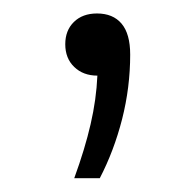

<svg xmlns="http://www.w3.org/2000/svg" viewBox="-20 -104 284 278"><path d="M168.5 -25Q168.5 22.5 156.8 68.5Q145 114.5 124.5 154H87.5Q103 111.5 111.2 75.8Q119.5 40 121 5.5Q100.5 5.5 87.5 -7Q74.5 -19.5 74.5 -40Q74.5 -60 87 -72.2Q99.5 -84.5 120.5 -84.5Q143.5 -84.5 156 -69.8Q168.5 -55 168.5 -25Z"/></svg>

Font: Encode Sans Expanded Light
Style: Regular
Weight: 300
Width: 7
Designer: Multiple Designers
Foundry: Impallari Type
Version: Version 2.000